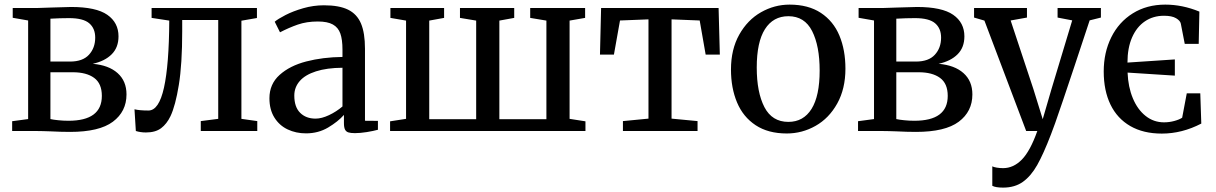

<svg xmlns="http://www.w3.org/2000/svg" viewBox="-20 -582 5402 853"><path d="M203 1.5Q187.5 1 170.8 0.5Q154 0 138.5 0H34V-43.5L105 -53V-491L36.5 -503V-546.5H146.5Q159.5 -546.5 207.5 -548.5Q280 -551 296 -551Q407 -551 456.8 -516.2Q506.5 -481.5 506.5 -420.5Q506.5 -371 476.2 -340.8Q446 -310.5 392 -298.5Q463 -292.5 502.5 -257.2Q542 -222 542 -162.5Q542 -86.5 481.5 -41.2Q421 4 291.5 4Q253 4 203 1.5ZM291 -308.5Q347.5 -308.5 375.2 -338.8Q403 -369 403 -415Q403 -456 376.2 -478.8Q349.5 -501.5 287 -501.5Q246.5 -501.5 204 -499V-308.5ZM432.5 -156Q432.5 -211 398.2 -236Q364 -261 303.5 -261H204V-53Q217 -50 239.5 -47.8Q262 -45.5 284.5 -45.5Q432.5 -45.5 432.5 -156Z M583.5 0 577.5 -96.5Q599.5 -91 639.5 -91Q686 -91 708.5 -192.5Q731 -294 732 -490.5L653.5 -502.5V-546.5H1121.5V-502L1052.5 -490V-54L1123 -44V0H872V-44L949.5 -54V-493H789.5V-443.5Q789.5 -297 774.5 -204.8Q759.5 -112.5 737.5 -66Q721 -31.5 695.8 -12.5Q670.5 6.5 628.5 6.5Q604 6.5 583.5 0Z M1501.5 -329V-361.5Q1501.5 -406.5 1492 -433.2Q1482.5 -460 1458.8 -473.2Q1435 -486.5 1392 -486.5Q1342.5 -486.5 1303 -472.8Q1263.5 -459 1224 -438.5L1200.5 -485.5Q1215 -498 1248.5 -515.2Q1282 -532.5 1327.2 -545.5Q1372.5 -558.5 1419 -558.5Q1487 -558.5 1526.5 -539Q1566 -519.5 1583.8 -477.5Q1601.5 -435.5 1601.5 -365.5V-45.5L1659 -45V-5.5Q1639 0 1609.5 4.8Q1580 9.5 1557 9.5Q1538 9.5 1527.8 6.2Q1517.5 3 1512.8 -6.5Q1508 -16 1508 -35.5V-71.5Q1481.5 -41.5 1437.8 -15.5Q1394 10.5 1339.5 10.5Q1295 10.5 1258 -7Q1221 -24.5 1199 -59.8Q1177 -95 1177 -145.5Q1177 -208.5 1222.2 -249.2Q1267.5 -290 1340.8 -309Q1414 -328 1501.5 -329ZM1501.5 -109V-281Q1432 -280.5 1383.8 -265Q1335.5 -249.5 1311.5 -221.8Q1287.5 -194 1287.5 -157.5Q1287.5 -106.5 1313.5 -80.8Q1339.5 -55 1382 -55Q1409 -55 1441.8 -70.5Q1474.5 -86 1501.5 -109Z M2581 0H1713V-43L1784 -54V-490.5L1714.5 -502.5V-546.5H1953V-502.5L1887 -490.5V-52.5H2095.5V-490.5L2023.5 -502.5V-546.5H2264.5V-502.5L2198.5 -490.5V-52.5H2407.5V-490.5L2335.5 -502.5V-546.5H2579.5V-502.5L2510.5 -490.5V-54L2581 -43Z M3079 0H2747.5V-44L2861 -55V-496L2734.5 -491L2707.5 -339.5H2645.5L2650.5 -546.5H3172.5L3178 -339.5H3115L3088.5 -491L2963.5 -496V-55L3079 -44Z M3488 -561.5Q3571 -561.5 3626.8 -524.8Q3682.5 -488 3709.2 -424Q3736 -360 3736 -277Q3736 -187.5 3699.5 -122Q3663 -56.5 3603.2 -22.8Q3543.5 11 3475.5 11Q3392.5 11 3337 -25.8Q3281.5 -62.5 3254.5 -126.8Q3227.5 -191 3227.5 -273.5Q3227.5 -362.5 3264.2 -428Q3301 -493.5 3360.8 -527.5Q3420.5 -561.5 3488 -561.5ZM3621.5 -268.5Q3621.5 -378 3588 -444Q3554.5 -510 3482.5 -510Q3415 -510 3378.5 -452.5Q3342 -395 3342 -282Q3342 -172 3376 -106.2Q3410 -40.5 3482.5 -40.5Q3549.5 -40.5 3585.5 -98.2Q3621.5 -156 3621.5 -268.5Z M3961 1.5Q3945.5 1 3928.8 0.5Q3912 0 3896.5 0H3792V-43.5L3863 -53V-491L3794.5 -503V-546.5H3904.5Q3917.5 -546.5 3965.5 -548.5Q4038 -551 4054 -551Q4165 -551 4214.8 -516.2Q4264.5 -481.5 4264.5 -420.5Q4264.5 -371 4234.2 -340.8Q4204 -310.5 4150 -298.5Q4221 -292.5 4260.5 -257.2Q4300 -222 4300 -162.5Q4300 -86.5 4239.5 -41.2Q4179 4 4049.5 4Q4011 4 3961 1.5ZM4049 -308.5Q4105.5 -308.5 4133.2 -338.8Q4161 -369 4161 -415Q4161 -456 4134.2 -478.8Q4107.5 -501.5 4045 -501.5Q4004.5 -501.5 3962 -499V-308.5ZM4190.5 -156Q4190.5 -211 4156.2 -236Q4122 -261 4061.5 -261H3962V-53Q3975 -50 3997.5 -47.8Q4020 -45.5 4042.5 -45.5Q4190.5 -45.5 4190.5 -156Z M4388.5 243.5V157Q4395 160.5 4408.8 162.8Q4422.5 165 4436.5 165Q4482.5 165 4519.8 127Q4557 89 4588.5 0H4539L4353.5 -490.5L4307.5 -504V-546.5H4542.5V-504L4470 -491L4571 -186.5L4612.5 -52.5L4651.5 -186.5L4743.5 -491.5L4678.5 -504V-546.5H4871V-504L4821 -491.5Q4670 -33.5 4649 15.5Q4616 101.5 4588.2 150.8Q4560.5 200 4524.5 225.8Q4488.5 251.5 4436.5 251.5Q4403.5 251.5 4388.5 243.5Z M5312.5 -167.5 5317 -33Q5231.5 11.5 5141.5 11.5Q5059.5 11.5 5001.5 -22Q4943.5 -55.5 4913.5 -117.5Q4883.5 -179.5 4883.5 -264.5Q4883.5 -348.5 4917 -416.2Q4950.5 -484 5012.8 -522.8Q5075 -561.5 5157 -561.5Q5233 -561.5 5308.5 -530.5L5305.5 -387H5243.5L5226 -477Q5223.5 -490 5205 -501Q5186.5 -512 5151.5 -512Q5103 -512 5066.5 -487.2Q5030 -462.5 5009.5 -415.8Q4989 -369 4989 -304L5199.5 -318V-246L4989.5 -259.5Q4992 -195.5 5013 -145.2Q5034 -95 5069.8 -66.8Q5105.5 -38.5 5151.5 -38.5Q5174.5 -38.5 5196.8 -44.5Q5219 -50.5 5232 -59L5252.5 -167.5Z"/></svg>

Font: Merriweather 12pt
Style: Regular
Weight: 400
Designer: Eben Sorkin
Foundry: Eben Sorkin
Version: Version 2.100